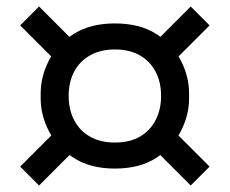

<svg xmlns="http://www.w3.org/2000/svg" viewBox="-20 -663 706 590"><path d="M333 -145Q258 -145 207 -177.5Q156 -210 130.5 -259.5Q105 -309 105 -360V-376Q105 -428 130.5 -477.5Q156 -527 207 -559Q258 -591 333 -591Q409 -591 459.5 -559Q510 -527 535.5 -477.5Q561 -428 561 -376V-360Q561 -309 535.5 -259.5Q510 -210 459.5 -177.5Q409 -145 333 -145ZM100 -93 42 -151 145 -254 203 -196ZM145 -482 42 -585 100 -643 203 -540ZM333 -225Q379 -225 410.5 -243.5Q442 -262 458.5 -294.5Q475 -327 475 -368Q475 -411 458 -443Q441 -475 409.5 -493Q378 -511 333 -511Q289 -511 257 -493Q225 -475 208 -443Q191 -411 191 -368Q191 -327 207.5 -294.5Q224 -262 256 -243.5Q288 -225 333 -225ZM566 -93 463 -196 521 -254 624 -151ZM521 -482 463 -540 566 -643 624 -585Z"/></svg>

Font: SVN-Sora Variable
Style: Regular
Weight: 400
Designer: Jonathan Barnbrook, Julián Moncada
Foundry: Barnbrook Fonts
Version: Version 2.000 - Viet hoa boi STYLEno.1 Fonts